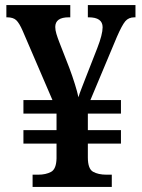

<svg xmlns="http://www.w3.org/2000/svg" viewBox="-20 -734 559 754"><path d="M108 0V-48H130Q160 -48 180.5 -59Q201 -70 202 -112V-170H72V-223H202V-288H72V-341H186L69 -613Q56 -643 44 -654.5Q32 -666 8 -666H5V-714H256V-666H250Q197 -666 197 -628Q197 -616 201.5 -601Q206 -586 213 -568L252 -468Q264 -436 274 -404Q284 -372 288 -352Q292 -366 300.5 -387.5Q309 -409 317 -430L362 -545Q383 -599 383 -627Q383 -666 328 -666H325V-714H512V-666H508Q485 -666 472 -650.5Q459 -635 439 -589L335 -341H455V-288H325V-223H455V-170H325V-116Q325 -71 345.5 -59.5Q366 -48 398 -48H419V0Z"/></svg>

Font: Noto Serif Tamil SemiCondensed SemiBold
Style: Italic
Weight: 600
Width: 4
Italic angle: -12°
Designer: Indian Type Foundry, Tom Grace, and the Monotype Design Team
Foundry: Monotype Imaging Inc.
Version: Version 2.003; ttfautohint (v1.8.4.7-5d5b)